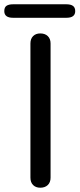

<svg xmlns="http://www.w3.org/2000/svg" viewBox="-39 -866 371 896"><path d="M103 -37V-663Q103 -685 115.5 -697.5Q128 -710 149 -710Q171 -710 184 -697.5Q197 -685 197 -663V-37Q197 -15 184 -2.5Q171 10 149 10Q128 10 115.5 -2.5Q103 -15 103 -37ZM-19 -814Q-19 -832 -8.5 -839Q2 -846 22 -846H271Q291 -846 301.5 -838.5Q312 -831 312 -814Q312 -783 271 -783H22Q-19 -783 -19 -814Z"/></svg>

Font: Kodchasan Medium
Style: Regular
Weight: 500
Designer: Katatrad Aksorn Co.,Ltd.
Foundry: Cadson Demak Co.,Ltd.
Version: Version 1.000; ttfautohint (v1.6)